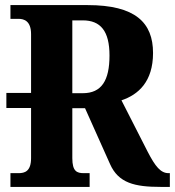

<svg xmlns="http://www.w3.org/2000/svg" viewBox="-20 -734 687 754"><path d="M21 0H332V-54H309C282 -54 264 -61 264 -113V-309H314L412 -90C445 -15 509 0 611 0H647V-54H642C611 -54 590 -80 560 -138L457 -340C523 -362 581 -413 581 -526C581 -645 512 -714 324 -714H21V-660H53C74 -660 102 -652 102 -600V-369H5V-310H102V-113C102 -61 77 -54 53 -54H21ZM305 -368H264V-654H305C375 -654 410 -612 410 -516C410 -418 379 -368 305 -368Z"/></svg>

Font: Noto Serif Condensed ExtraBold
Style: Regular
Weight: 800
Width: 3
Designer: Monotype Design Team
Foundry: Monotype Imaging Inc.
Version: Version 2.013